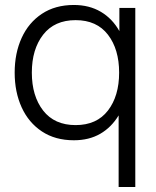

<svg xmlns="http://www.w3.org/2000/svg" viewBox="-20 -552 626 772"><path d="M524 200H457V-88Q428 -40 383 -14Q338 12 277 12Q202 12 148.5 -23.5Q95 -59 67 -120.5Q39 -182 39 -260Q39 -338 67 -399.5Q95 -461 148.5 -496.5Q202 -532 277 -532Q339 -532 385.5 -504.5Q432 -477 460 -427V-520H524ZM284 -49Q369 -49 414 -107.5Q459 -166 459 -260Q459 -354 414 -412.5Q369 -471 284 -471Q199 -471 153.5 -412.5Q108 -354 108 -260Q108 -166 153.5 -107.5Q199 -49 284 -49Z"/></svg>

Font: Aspekta 300
Style: Regular
Weight: 300
Designer: Ivo Dolenc
Version: Version 2.000